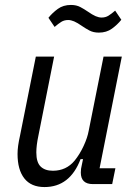

<svg xmlns="http://www.w3.org/2000/svg" viewBox="-20 -745 550 777"><path d="M199 -516 135 -194Q127 -156 127 -128Q127 -88 144.5 -71Q162 -54 194 -54Q248 -54 282 -95Q303 -121 318.5 -154.5Q334 -188 339 -216L399 -516H473L383 -64H447L434 0H356Q307 0 307 -47Q307 -55 308 -62Q309 -69 311 -77L316 -101H306Q263 12 160 12Q106 12 78.5 -23Q51 -58 51 -122Q51 -138 53.5 -156Q56 -174 61 -196L125 -516ZM380 -613Q358 -613 342 -621.5Q326 -630 313 -639Q293 -653 280 -658.5Q267 -664 256 -664Q240 -664 228 -656.5Q216 -649 201 -636L176 -673Q192 -693 214 -709Q236 -725 267 -725Q289 -725 305 -716.5Q321 -708 334 -699Q354 -685 367 -679.5Q380 -674 391 -674Q407 -674 419 -681.5Q431 -689 446 -702L471 -665Q455 -645 433 -629Q411 -613 380 -613Z"/></svg>

Font: IBM Plex Sans Cond
Style: Italic
Weight: 400
Width: 3
Italic angle: -11°
Designer: Mike Abbink, Paul van der Laan, Pieter van Rosmalen
Foundry: Bold Monday
Version: Version 1.3